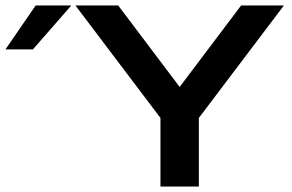

<svg xmlns="http://www.w3.org/2000/svg" viewBox="-35 -680 1065 700"><path d="M240 -660H396L620 -363L844 -660H1000L690 -250V0H550V-250ZM-15 -500 95 -660H225L85 -500Z"/></svg>

Font: Xolonium
Style: Regular
Weight: 400
Designer: Severin Meyer
Version: Version 4.2